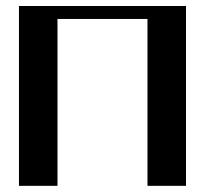

<svg xmlns="http://www.w3.org/2000/svg" viewBox="-20 -603 707 623"><path d="M583.5 -583.5V0H458.5V-541.5H166.5V0H41.5V-583.5Z"/></svg>

Font: Gputeks
Style: Bold
Weight: 600
Width: 8
Version: Version 0.9